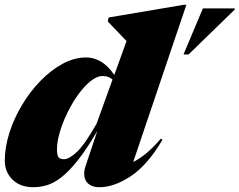

<svg xmlns="http://www.w3.org/2000/svg" viewBox="-28 -767 1000 802"><path d="M650.5 -183Q588.5 -77.5 518.5 -31.2Q448.5 15 387.5 15Q348.5 15 332.5 -9.5Q316.5 -34 329.5 -73.5L378.5 -220Q333.5 -143 296.2 -96.5Q259 -50 227.5 -25.8Q196 -1.5 167.5 6.8Q139 15 111 15Q56.5 15 24.2 -16.8Q-8 -48.5 -8 -95.5Q-8 -152 11.2 -212.2Q30.5 -272.5 64 -328.5Q97.5 -384.5 141 -429.2Q184.5 -474 233.5 -500.5Q282.5 -527 332.5 -527Q364 -527 393.5 -509.8Q423 -492.5 449.5 -454L500.5 -595.5L422 -677.5L426 -694L739.5 -747H750.5L528.5 -90.5Q552.5 -102 580.8 -124.8Q609 -147.5 644 -188ZM210 -144Q210 -119.5 216 -110.8Q222 -102 239.5 -102Q261 -102 294 -133.2Q327 -164.5 375.5 -250.5L442 -434.5Q426 -449.5 402 -449.5Q377 -449.5 350.2 -428Q323.5 -406.5 298.5 -371.8Q273.5 -337 253.5 -296Q233.5 -255 221.8 -215Q210 -175 210 -144ZM738.5 -539.5 819.5 -732H952.5V-727L759.5 -539.5Z"/></svg>

Font: Newsreader 72pt ExtraBold
Style: Italic
Weight: 800
Italic angle: -17°
Designer: Hugues Gentile
Foundry: Production Type
Version: Version 1.003; ttfautohint (v1.8.3)